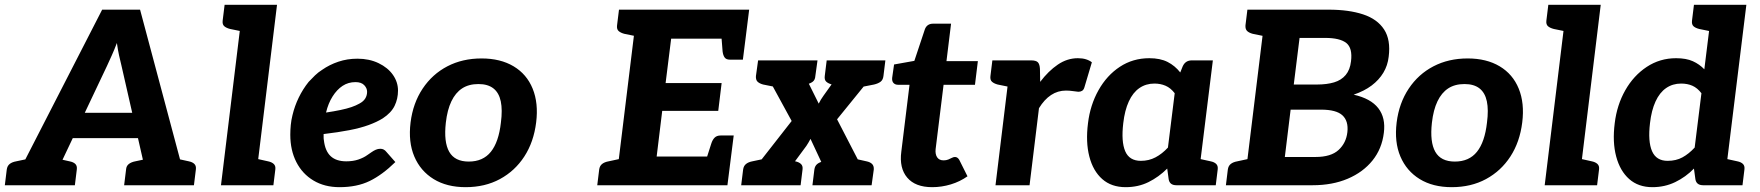

<svg xmlns="http://www.w3.org/2000/svg" viewBox="-43 -767 7287 795"><path d="M7 0 380 -727H537L731 0H611Q591 0 579 -9.5Q567 -19 565 -34L460 -495Q455 -515 450 -537.5Q445 -560 441 -589Q430 -560 420 -538Q410 -516 400 -494L182 -34Q176 -21 161.5 -10.5Q147 0 127 0ZM102 0 110 -69H218L209 0ZM215 -195 242 -300H562V-195ZM513 0 522 -69H637L629 0ZM-23 0 -15 -65Q-13 -80 -3 -88Q7 -96 24 -99L76 -110L75 0ZM169 0 196 -110 245 -99Q261 -96 269 -88Q277 -80 275 -65L267 0ZM471 0 479 -65Q480 -80 490.5 -88Q501 -96 517 -99L569 -110V0ZM662 0 689 -110 739 -99Q754 -96 762 -88Q770 -80 768 -65L760 0Z M872 0 963 -747H1104L1013 0ZM991 0 1018 -110 1067 -99Q1082 -96 1090.5 -88Q1099 -80 1097 -65L1089 0ZM985 -747 959 -637 910 -647Q894 -651 885.5 -658.5Q877 -666 879 -682L887 -747Z M1363 8Q1301 8 1255 -19.5Q1209 -47 1184 -96Q1159 -145 1159 -209Q1159 -229 1161 -249.5Q1163 -270 1168 -290Q1177 -328 1194 -363Q1211 -398 1235 -428Q1248 -442 1261.5 -455Q1275 -468 1291 -478Q1321 -499 1358 -511.5Q1395 -524 1437 -524Q1486 -524 1524.5 -505.5Q1563 -487 1584 -457Q1605 -427 1605 -392Q1605 -358 1591 -329Q1577 -300 1542 -277Q1518 -262 1484 -249.5Q1450 -237 1403.5 -228Q1357 -219 1297 -212Q1297 -206 1297 -198.5Q1297 -191 1298 -187Q1303 -142 1326 -120.5Q1349 -99 1391 -99Q1419 -99 1441 -106.5Q1463 -114 1478 -125Q1487 -131 1495.5 -137Q1504 -143 1513 -147Q1522 -151 1532 -151Q1547 -151 1557 -138L1594 -96Q1540 -43 1487.5 -17.5Q1435 8 1363 8ZM1307 -301Q1340 -306 1366.5 -311.5Q1393 -317 1412 -323.5Q1431 -330 1445 -338Q1462 -347 1469.5 -359.5Q1477 -372 1477 -387Q1477 -402 1465 -414.5Q1453 -427 1429 -427Q1399 -427 1375.5 -411.5Q1352 -396 1334 -367.5Q1316 -339 1307 -301Z M1951 -525Q2029 -525 2083.5 -492.5Q2138 -460 2162.5 -400Q2187 -340 2177 -260Q2167 -179 2128 -119Q2089 -59 2027 -25.5Q1965 8 1885 8Q1807 8 1752.5 -25.5Q1698 -59 1672.5 -119Q1647 -179 1657 -260Q1667 -340 1707 -400Q1747 -460 1809.5 -492.5Q1872 -525 1951 -525ZM1898 -98Q1957 -98 1989.5 -138.5Q2022 -179 2031 -259Q2038 -312 2030.5 -347.5Q2023 -383 2000 -401Q1977 -419 1938 -419Q1898 -419 1870.5 -401Q1843 -383 1826 -347.5Q1809 -312 1803 -259Q1794 -179 1817 -138.5Q1840 -98 1898 -98Z M2506 0 2595 -727H3059L3044 -607H2736L2713 -423H2945L2931 -308H2699L2676 -119H2984L2969 0ZM2878 -97 2902 -172Q2907 -188 2916 -197Q2925 -206 2941 -206H2995L2984 -119ZM2943 -630 3044 -607 3033 -520H2979Q2964 -520 2957.5 -529Q2951 -538 2949 -554ZM2618 -727 2591 -617 2542 -627Q2527 -631 2518.5 -638.5Q2510 -646 2512 -662L2520 -727ZM2430 0 2438 -65Q2440 -80 2450 -88Q2460 -96 2477 -99L2528 -110V0Z M3027 0 3235 -266 3098 -517H3234Q3250 -517 3256.5 -512.5Q3263 -508 3267 -499L3347 -338Q3351 -346 3356 -354.5Q3361 -363 3367 -371L3457 -497Q3464 -507 3472.5 -512Q3481 -517 3491 -517H3621L3423 -273L3564 0H3428Q3413 0 3405 -7.5Q3397 -15 3391 -25L3313 -192Q3309 -185 3305 -177.5Q3301 -170 3296 -163L3194 -25Q3187 -16 3177 -8Q3167 0 3153 0H3027ZM3210 -479 3215 -517H3289L3284 -479ZM3433 -479 3438 -517H3512L3507 -479ZM3453 -38 3448 0H3374L3379 -38ZM3215 -38 3210 0H3136L3141 -38ZM3194 -517 3167 -407 3117 -417Q3102 -421 3094 -428.5Q3086 -436 3087 -452L3096 -517ZM3342 -517 3333 -452Q3332 -436 3322 -428.5Q3312 -421 3295 -417L3243 -407L3244 -517ZM3478 -517 3451 -407 3402 -417Q3387 -421 3378.5 -428.5Q3370 -436 3372 -452L3380 -517ZM3623 -517 3615 -452Q3613 -436 3603 -428.5Q3593 -421 3576 -417L3525 -407V-517ZM3468 0 3496 -110 3545 -99Q3560 -96 3568 -88Q3576 -80 3575 -65L3566 0ZM3174 0 3201 -110 3250 -99Q3265 -96 3273.5 -88Q3282 -80 3280 -65L3272 0ZM3026 0 3034 -65Q3036 -80 3046 -88Q3056 -96 3072 -99L3124 -110V0ZM3321 0 3329 -65Q3331 -80 3341 -88Q3351 -96 3367 -99L3419 -110V0Z M3817 8Q3747 8 3713.5 -31.5Q3680 -71 3689 -139L3723 -416H3675Q3664 -416 3657 -423Q3650 -430 3651 -444L3659 -500L3743 -515L3787 -647Q3796 -669 3821 -669H3895L3876 -514H4006L3994 -416H3864L3831 -149Q3829 -128 3837.5 -115.5Q3846 -103 3864 -103Q3875 -103 3883.5 -106.5Q3892 -110 3898.5 -113.5Q3905 -117 3911 -117Q3922 -117 3929 -105L3963 -37Q3932 -15 3894 -3.5Q3856 8 3817 8Z M4079 0 4142 -517H4226Q4247 -517 4254.5 -509Q4262 -501 4263 -482L4264 -428Q4298 -473 4337 -499.5Q4376 -526 4420 -526Q4439 -526 4453.5 -521.5Q4468 -517 4478 -509L4447 -405Q4444 -395 4437.5 -391Q4431 -387 4422 -387Q4419 -387 4402 -389.5Q4385 -392 4371 -392Q4337 -392 4309 -373.5Q4281 -355 4259 -319L4220 0ZM4164 -517 4137 -407 4088 -417Q4073 -421 4064.5 -428.5Q4056 -436 4058 -452L4066 -517Z M4618 8Q4559 8 4521 -25.5Q4483 -59 4467.5 -119Q4452 -179 4462 -257Q4471 -332 4505.5 -393.5Q4540 -455 4594 -490.5Q4648 -526 4716 -526Q4761 -526 4791.5 -510.5Q4822 -495 4844 -467L4854 -492Q4865 -517 4892 -517H4979L4915 0H4828Q4800 0 4796 -25L4790 -69Q4755 -34 4712.5 -13Q4670 8 4618 8ZM4681 -101Q4714 -101 4741.5 -115.5Q4769 -130 4793 -156L4821 -381Q4804 -403 4783 -412Q4762 -421 4737 -421Q4702 -421 4675 -402.5Q4648 -384 4631 -347Q4614 -310 4608 -257Q4599 -181 4616 -141Q4633 -101 4681 -101ZM4893 0 4920 -110 4970 -99Q4985 -96 4993 -88Q5001 -80 4999 -65L4991 0Z M5109 0 5198 -727H5458Q5542 -727 5601 -707.5Q5660 -688 5688 -645Q5716 -602 5707 -532Q5703 -496 5685 -466Q5667 -436 5636.5 -413Q5606 -390 5562 -375Q5633 -359 5664 -319Q5695 -279 5687 -217Q5679 -151 5640 -102.5Q5601 -54 5537.5 -27Q5474 0 5392 0ZM5277 -117H5404Q5468 -117 5499.5 -146Q5531 -175 5536 -220Q5541 -266 5515.5 -289.5Q5490 -313 5427 -313H5301ZM5314 -417H5410Q5451 -417 5481 -426Q5511 -435 5529 -456.5Q5547 -478 5551 -513Q5558 -568 5531.5 -589Q5505 -610 5444 -610H5338ZM5033 0 5041 -65Q5043 -80 5053 -88Q5063 -96 5080 -99L5131 -110V0ZM5221 -727 5193 -617 5144 -627Q5129 -631 5121 -638.5Q5113 -646 5114 -662L5122 -727Z M6034 -525Q6112 -525 6166.5 -492.5Q6221 -460 6245.5 -400Q6270 -340 6260 -260Q6250 -179 6211 -119Q6172 -59 6110 -25.5Q6048 8 5968 8Q5890 8 5835.5 -25.5Q5781 -59 5755.5 -119Q5730 -179 5740 -260Q5750 -340 5790 -400Q5830 -460 5892.5 -492.5Q5955 -525 6034 -525ZM5981 -98Q6040 -98 6072.5 -138.5Q6105 -179 6114 -259Q6121 -312 6113.5 -347.5Q6106 -383 6083 -401Q6060 -419 6021 -419Q5981 -419 5953.5 -401Q5926 -383 5909 -347.5Q5892 -312 5886 -259Q5877 -179 5900 -138.5Q5923 -98 5981 -98Z M6353 0 6444 -747H6585L6494 0ZM6472 0 6499 -110 6548 -99Q6563 -96 6571.5 -88Q6580 -80 6578 -65L6570 0ZM6466 -747 6440 -637 6391 -647Q6375 -651 6366.5 -658.5Q6358 -666 6360 -682L6368 -747Z M6799 8Q6741 8 6703 -25.5Q6665 -59 6649 -119Q6633 -179 6643 -257Q6652 -332 6686.5 -393Q6721 -454 6775.5 -490Q6830 -526 6897 -526Q6939 -526 6966.5 -513.5Q6994 -501 7014 -480L7047 -747H7188L7096 0H7009Q6981 0 6977 -25L6971 -69Q6937 -34 6893.5 -13Q6850 8 6799 8ZM6862 -101Q6897 -101 6923.5 -115.5Q6950 -130 6974 -156L7002 -381Q6985 -403 6964.5 -412Q6944 -421 6918 -421Q6883 -421 6856 -402.5Q6829 -384 6812 -347Q6795 -310 6789 -257Q6780 -181 6797.5 -141Q6815 -101 6862 -101ZM7069 -747 7042 -637 6993 -647Q6977 -651 6969 -658.5Q6961 -666 6963 -682L6971 -747ZM7074 0 7101 -110 7151 -99Q7166 -96 7174 -88Q7182 -80 7180 -65L7172 0Z"/></svg>

Font: Aleo ExtraBold
Style: Italic
Weight: 800
Italic angle: -7°
Designer: Alessio Laiso
Foundry: Alessio Laiso
Version: Version 2.001;gftools[0.9.29]